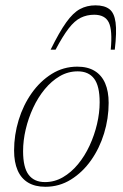

<svg xmlns="http://www.w3.org/2000/svg" viewBox="-20 -706 470 736"><path d="M276.5 -450.5Q316 -450.5 342.8 -434.2Q369.5 -418 383 -387Q396.5 -356 396.5 -311.5Q396.5 -252 379 -194.8Q361.5 -137.5 329 -91.5Q296.5 -45.5 252 -17.8Q207.5 10 154 10Q114.5 10 87.8 -6Q61 -22 47.5 -53.2Q34 -84.5 34 -129Q34 -188.5 51.5 -245.8Q69 -303 101.5 -349Q134 -395 178.5 -422.8Q223 -450.5 276.5 -450.5ZM152.5 -8Q189 -8 221 -26.5Q253 -45 279 -76.5Q305 -108 323.5 -148Q342 -188 352 -230.8Q362 -273.5 362 -314Q362 -376.5 340.8 -404.5Q319.5 -432.5 278 -432.5Q241 -432.5 209.2 -414Q177.5 -395.5 151.5 -364Q125.5 -332.5 107 -292.5Q88.5 -252.5 78.5 -209.8Q68.5 -167 68.5 -126.5Q68.5 -64 89.8 -36Q111 -8 152.5 -8ZM341 -649.5Q313 -649.5 289.5 -638Q266 -626.5 243.2 -597Q220.5 -567.5 193 -515.5H174Q207.5 -583.5 233.8 -620.2Q260 -657 286.5 -671.2Q313 -685.5 346 -685.5Q380 -685.5 399 -671.2Q418 -657 423 -620.2Q428 -583.5 420 -515.5H404.5Q411.5 -590.5 397 -620Q382.5 -649.5 341 -649.5Z"/></svg>

Font: Newsreader 16pt 16pt ExtraLight
Style: Italic
Weight: 250
Italic angle: -17°
Version: Version 1.003